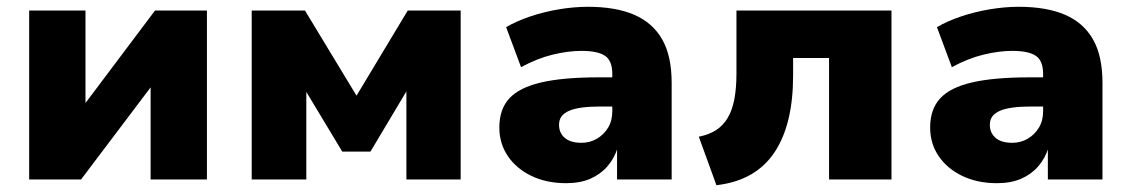

<svg xmlns="http://www.w3.org/2000/svg" viewBox="-20 -529 3335 566"><path d="M66 0V-498H232V-204H216L437 -498H590V0H424V-294H441L219 0Z M722 0V-498H879L1031 -247L1182 -498H1338V0H1178V-283H1192L1072 -82H989L868 -283H883V0Z M1649 11Q1591 11 1546.5 -10.5Q1502 -32 1477 -69Q1452 -106 1452 -153Q1452 -207 1481.5 -239Q1511 -271 1575.5 -286Q1640 -301 1745 -301H1805V-215H1750Q1719 -215 1696 -212Q1673 -209 1658 -202.5Q1643 -196 1635.5 -186Q1628 -176 1628 -161Q1628 -137 1645 -122.5Q1662 -108 1694 -108Q1719 -108 1739.5 -120Q1760 -132 1772.5 -152.5Q1785 -173 1785 -201V-311Q1785 -350 1763.5 -364.5Q1742 -379 1694 -379Q1655 -379 1609.5 -368Q1564 -357 1516 -331L1472 -449Q1503 -467 1543 -480.5Q1583 -494 1627.5 -501.5Q1672 -509 1713 -509Q1795 -509 1849.5 -485.5Q1904 -462 1932 -413Q1960 -364 1960 -285V0H1799V-94H1801Q1791 -62 1770.5 -38.5Q1750 -15 1720 -2Q1690 11 1649 11Z M2092 17 2040 -126Q2070 -132 2091 -145.5Q2112 -159 2125.5 -182Q2139 -205 2145 -237.5Q2151 -270 2151 -312V-498H2608V0H2424V-358H2318V-306Q2318 -235 2304.5 -178.5Q2291 -122 2263.5 -80.5Q2236 -39 2193.5 -14.5Q2151 10 2092 17Z M2919 11Q2861 11 2816.5 -10.5Q2772 -32 2747 -69Q2722 -106 2722 -153Q2722 -207 2751.5 -239Q2781 -271 2845.5 -286Q2910 -301 3015 -301H3075V-215H3020Q2989 -215 2966 -212Q2943 -209 2928 -202.5Q2913 -196 2905.5 -186Q2898 -176 2898 -161Q2898 -137 2915 -122.5Q2932 -108 2964 -108Q2989 -108 3009.5 -120Q3030 -132 3042.5 -152.5Q3055 -173 3055 -201V-311Q3055 -350 3033.5 -364.5Q3012 -379 2964 -379Q2925 -379 2879.5 -368Q2834 -357 2786 -331L2742 -449Q2773 -467 2813 -480.5Q2853 -494 2897.5 -501.5Q2942 -509 2983 -509Q3065 -509 3119.5 -485.5Q3174 -462 3202 -413Q3230 -364 3230 -285V0H3069V-94H3071Q3061 -62 3040.5 -38.5Q3020 -15 2990 -2Q2960 11 2919 11Z"/></svg>

Font: Nunito Sans 10pt Black
Style: Regular
Weight: 900
Designer: Vernon Adams
Foundry: Vernon Adams
Version: Version 3.101;gftools[0.9.27]